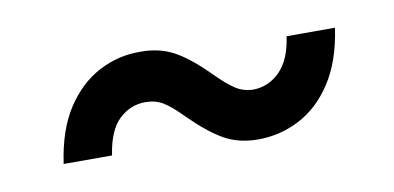

<svg xmlns="http://www.w3.org/2000/svg" viewBox="-35 -465 721 351"><g transform="rotate(-10 325.5 -289.5)"><path d="M63.5 -209.5Q72.3 -271.5 98.1 -310.8Q124 -350.1 160.2 -368.9Q196.3 -387.7 236.3 -387.2Q272 -387.7 299.6 -372.6Q327.1 -357.4 360.8 -323.2Q381.8 -302.2 396 -293Q410.2 -283.7 428.7 -283.2Q457.5 -283.7 478.5 -304.9Q499.5 -326.2 505.4 -368.7H595.2Q586.4 -307.6 560.5 -268.3Q534.7 -229 498.3 -210.4Q461.9 -191.9 421.9 -191.9Q385.7 -191.9 358.4 -207.5Q331.1 -223.1 297.9 -256.3Q276.9 -277.8 262.7 -286.4Q248.5 -294.9 230 -294.9Q202.1 -294.9 181.2 -275.1Q160.2 -255.4 153.3 -209.5Z"/></g></svg>

Font: Inter 24pt Medium
Style: Italic
Weight: 500
Italic angle: -9.3988°
Designer: Rasmus Andersson
Foundry: rsms
Version: Version 4.001;git-66647c0bb